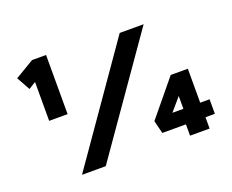

<svg xmlns="http://www.w3.org/2000/svg" viewBox="-116 -921 1349 1116"><g transform="rotate(-20 558.0 -362.5)"><path d="M144 -360V-652L161 -611L100 -573L54 -656L171 -726H258V-360H201Q190 -360 176 -360Q162 -360 144 -360ZM216 0 704 -700H852L363 0ZM989 -159H1063V-69H989ZM804 -125 788 -159H962L901 -123V-283L930 -272ZM1005 1H884V-100L947 -69H738L718 -149L899 -369H1005Z"/></g></svg>

Font: Lexend Zetta
Style: Bold
Weight: 700
Designer: Bonnie Shaver-Troup, Thomas Jockin
Foundry: Lexend
Version: Version 1.007